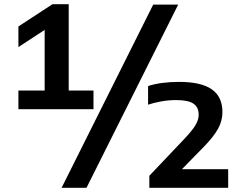

<svg xmlns="http://www.w3.org/2000/svg" viewBox="-20 -830 1146 918"><path d="M193.5 -323.5V-748.5L231 -711.5L68 -605V-703.5L231 -810H308.5V-323.5ZM68 -308V-397H427V-308ZM274.5 68 712.5 -808H832L393.5 68ZM694 68V10.5L860.5 -165Q898.5 -205 914.2 -231Q930 -257 930 -281.5Q930 -317 905.2 -334.2Q880.5 -351.5 822 -351.5Q785.5 -351.5 750 -345Q714.5 -338.5 688 -329.5V-418.5Q717.5 -428.5 756.2 -433.5Q795 -438.5 836 -438.5Q941.5 -438.5 992.5 -403Q1043.5 -367.5 1043.5 -294Q1043.5 -253 1023 -215.2Q1002.5 -177.5 955 -128.5L821 8.5L824 -21H1071V68Z"/></svg>

Font: Encode Sans SC Expanded SemiBold
Style: Regular
Weight: 600
Width: 7
Designer: Multiple Designers
Foundry: Impallari Type
Version: Version 3.002